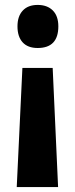

<svg xmlns="http://www.w3.org/2000/svg" viewBox="-20 -573 306 780"><path d="M217 -466Q217 -378 133 -378Q93 -378 72 -401Q51 -424 51 -466Q51 -507 72.5 -530Q94 -553 133 -553Q172 -553 194.5 -530.5Q217 -508 217 -466ZM71 -297H194L216 187H48Z"/></svg>

Font: Noto Sans Gurmukhi ExtraCondensed ExtraBold
Style: Regular
Weight: 800
Width: 2
Designer: Jelle Bosma - Monotype Design Team
Foundry: Monotype Imaging Inc.
Version: Version 2.004; ttfautohint (v1.8.4.7-5d5b)